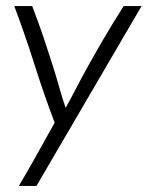

<svg xmlns="http://www.w3.org/2000/svg" viewBox="-20 -420 486 632"><path d="M100 192H42Q58 165 71.5 141.5Q85 118 98.5 94Q112 70 126.5 43.5Q141 17 160 -16Q125 -108 93.5 -207.5Q62 -307 27 -400H86Q109 -340 125 -292Q141 -244 153.5 -204.5Q166 -165 175.5 -131Q185 -97 196 -65Q214 -97 231.5 -131Q249 -165 271 -204.5Q293 -244 321 -292Q349 -340 387 -400H446Z"/></svg>

Font: Josefin Sans
Style: Italic
Weight: 400
Italic angle: -7.5°
Designer: Santiago Orozco
Foundry: Typemade